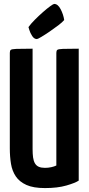

<svg xmlns="http://www.w3.org/2000/svg" viewBox="-20 -948 451 978"><path d="M209 10Q150 10 114.5 -6Q79 -22 60.5 -49.5Q42 -77 36 -113.5Q30 -150 30 -192V-679Q30 -690 35 -694Q40 -698 64 -699Q88 -700 146 -700V-188Q146 -164 148.5 -146Q151 -128 158 -116Q165 -104 177.5 -98.5Q190 -93 209 -93Q226 -93 241.5 -96.5Q257 -100 267 -105V-679Q267 -690 272 -694Q277 -698 300.5 -699Q324 -700 381 -700V-28Q363 -16 318 -3Q273 10 209 10ZM168 -749Q154 -749 144 -764.5Q134 -780 129.5 -795Q125 -810 125 -810Q138 -828 158 -848Q178 -868 199 -886.5Q220 -905 236 -916.5Q252 -928 256 -928Q275 -928 289 -901Q303 -874 307 -846Q298 -835 277 -819Q256 -803 232.5 -787Q209 -771 190.5 -760Q172 -749 168 -749Z"/></svg>

Font: Yanone Kaffeesatz
Style: Bold
Weight: 700
Designer: Yanone (Cyrillic: Daniel Pouzeot, Huerta Tipografica, and Cyreal)
Foundry: Yanone
Version: Version 2.003